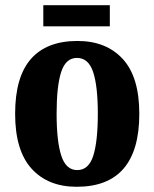

<svg xmlns="http://www.w3.org/2000/svg" viewBox="-20 -706 592 736"><path d="M274 10Q164 10 101 -59.5Q38 -129 38 -270Q38 -411 98.5 -480Q159 -549 277 -549Q387 -549 450.5 -480Q514 -411 514 -270Q514 10 274 10ZM276 -54Q320 -54 337.5 -109Q355 -164 355 -270Q355 -376 337 -430Q319 -484 275 -484Q232 -484 214.5 -430Q197 -376 197 -270Q197 -164 215 -109Q233 -54 276 -54ZM146 -605V-686H401V-605Z"/></svg>

Font: Noto Serif Thai Condensed ExtraBold
Style: Regular
Weight: 800
Width: 3
Designer: Monotype Design Team
Foundry: Monotype Imaging Inc.
Version: Version 2.002; ttfautohint (v1.8.4.7-5d5b)